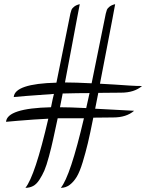

<svg xmlns="http://www.w3.org/2000/svg" viewBox="-20 -740 708 922"><path d="M9 -155Q14 -220 225 -225Q234 -271 239 -289Q115 -280 103 -279L46 -274Q51 -338 251 -343L289 -531Q311 -643 318 -675Q321 -687 323.5 -693.5Q326 -700 336 -708Q346 -716 363 -720Q360 -707 350 -652L323 -508L292 -344H296Q340 -344 420 -340L488 -675Q491 -687 493.5 -693.5Q496 -700 506 -708Q516 -716 533 -720Q530 -707 520 -650L492 -504L460 -338Q487 -337 529.5 -334Q572 -331 604 -329Q636 -327 662 -327Q625 -295 561 -295Q539 -295 503 -294.5Q467 -294 452 -294Q438 -223 437 -218Q612 -208 624 -208Q587 -176 524 -176Q457 -176 428 -175Q413 -99 402 -53Q391 -7 377 39Q363 85 348.5 109Q334 133 315 147.5Q296 162 272 162Q318 106 383 -172H257L235 -70Q227 -33 215 11.5Q203 56 193 79Q183 102 169 123.5Q155 145 138.5 153.5Q122 162 102 162Q148 106 212 -170Q148 -167 65 -160ZM268 -225Q314 -225 394 -221L410 -293Q355 -293 281 -291Z"/></svg>

Font: DancingScriptRegular
Style: Regular
Weight: 400
Designer: Pablo Impallari
Foundry: Pablo Impallari. www.impallari.com
Version: Version 1.002